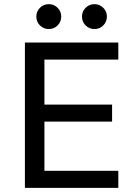

<svg xmlns="http://www.w3.org/2000/svg" viewBox="-20 -905 650 925"><path d="M100 0H550V-82H194V-319H520V-401H194V-618H550V-700H100ZM215 -765Q240 -765 257.5 -782.5Q275 -800 275 -825Q275 -850 257.5 -867.5Q240 -885 215 -885Q190 -885 172.5 -867.5Q155 -850 155 -825Q155 -800 172.5 -782.5Q190 -765 215 -765ZM435 -765Q460 -765 477.5 -782.5Q495 -800 495 -825Q495 -850 477.5 -867.5Q460 -885 435 -885Q410 -885 392.5 -867.5Q375 -850 375 -825Q375 -800 392.5 -782.5Q410 -765 435 -765Z"/></svg>

Font: Golos Text VF
Style: Regular
Weight: 400
Designer: A.Korolkova, Vitaly Kuzmin
Foundry: ParaType Ltd
Version: Version 2.005